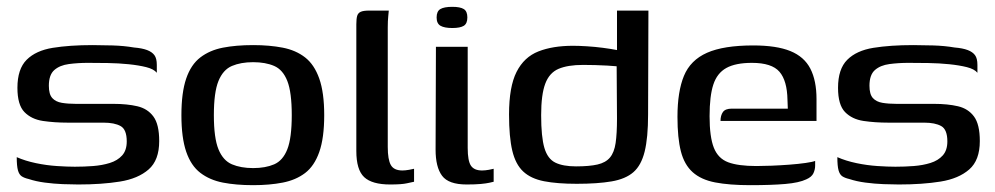

<svg xmlns="http://www.w3.org/2000/svg" viewBox="-20 -536 2912 562"><path d="M209 4Q190 4 164 3Q138 2 111.5 -1.5Q85 -5 64 -12Q51 -15 43.5 -20Q36 -25 32.5 -37.5Q29 -50 29 -76Q54 -65 85 -58.5Q116 -52 146.5 -50Q177 -48 199 -48Q226 -48 252.5 -50Q279 -52 301.5 -59Q324 -66 337.5 -81Q351 -96 351 -122Q351 -157 333 -167Q315 -177 283 -177H178Q139 -177 105.5 -182Q72 -187 51.5 -208Q31 -229 31 -279Q31 -334 58 -361Q85 -388 134.5 -396Q184 -404 251 -404Q276 -404 309.5 -403Q343 -402 372 -397Q396 -395 410.5 -389.5Q425 -384 432 -374.5Q439 -365 439 -346V-323Q430 -334 408 -339.5Q386 -345 356.5 -348Q327 -351 295.5 -351.5Q264 -352 237 -352Q208 -352 181.5 -348.5Q155 -345 139 -331Q123 -317 123 -285Q123 -260 133 -249Q143 -238 161 -235Q179 -232 202 -232H312Q352 -232 382 -225Q412 -218 429 -195Q446 -172 446 -123Q446 -67 415 -40Q384 -13 331 -4.5Q278 4 209 4Z M721 6Q671 6 632.5 -1.5Q594 -9 566.5 -30Q539 -51 525 -92Q511 -133 511 -199Q511 -265 525 -306Q539 -347 566.5 -368Q594 -389 632.5 -396.5Q671 -404 721 -404Q769 -404 807.5 -396.5Q846 -389 873 -368Q900 -347 914.5 -306Q929 -265 929 -199Q929 -132 914.5 -91Q900 -50 873 -29.5Q846 -9 807.5 -1.5Q769 6 721 6ZM721 -44Q757 -44 782.5 -55Q808 -66 821 -99Q834 -132 834 -199Q834 -266 821 -299Q808 -332 782.5 -343Q757 -354 721 -354Q685 -354 659 -343Q633 -332 619.5 -299Q606 -266 606 -199Q606 -132 619.5 -99Q633 -66 659 -55Q685 -44 721 -44Z M1122 4Q1069 4 1046 -17.5Q1023 -39 1023 -94V-465Q1023 -481 1025.5 -489.5Q1028 -498 1036 -501.5Q1044 -505 1060 -505H1118Q1118 -503 1116.5 -489Q1115 -475 1115 -456V-106Q1115 -69 1124 -53Q1133 -37 1158 -37Q1166 -37 1177.5 -39Q1189 -41 1192 -42V-4Q1186 -3 1171 0.5Q1156 4 1122 4Z M1346 4Q1293 4 1274 -21.5Q1255 -47 1255 -98L1256 -399H1349V-103Q1349 -65 1358.5 -51Q1368 -37 1391 -37Q1400 -37 1411 -39Q1422 -41 1425 -42V-4Q1421 -3 1412 -1Q1403 1 1387 2.5Q1371 4 1346 4ZM1304 -454Q1281 -454 1269.5 -460.5Q1258 -467 1258 -485Q1258 -503 1269 -509.5Q1280 -516 1304 -516Q1327 -516 1337.5 -509.5Q1348 -503 1348 -485Q1348 -467 1337.5 -460.5Q1327 -454 1304 -454Z M1470 -201Q1470 -282 1492 -325.5Q1514 -369 1556 -385.5Q1598 -402 1657 -402Q1675 -402 1698.5 -400.5Q1722 -399 1745 -396Q1768 -393 1786 -389.5Q1804 -386 1811 -382L1786 -370V-505H1878L1877 -201Q1877 -133 1867 -92.5Q1857 -52 1834 -32Q1811 -12 1770 -5Q1729 2 1668 2Q1611 2 1572.5 -5.5Q1534 -13 1511.5 -34Q1489 -55 1479.5 -95Q1470 -135 1470 -201ZM1666 -49Q1705 -49 1729 -54.5Q1753 -60 1765.5 -75Q1778 -90 1782 -117.5Q1786 -145 1786 -189L1785 -342Q1775 -343 1758 -344Q1741 -345 1722 -345.5Q1703 -346 1687 -346Q1642 -346 1615 -334.5Q1588 -323 1576 -291Q1564 -259 1564 -199Q1564 -135 1573.5 -103Q1583 -71 1605.5 -60Q1628 -49 1666 -49Z M2176 6Q2115 6 2073.5 -2Q2032 -10 2007.5 -32Q1983 -54 1973 -93Q1963 -132 1963 -194Q1963 -268 1982 -314Q2001 -360 2049.5 -381.5Q2098 -403 2185 -403Q2253 -403 2293.5 -386.5Q2334 -370 2352 -335Q2370 -300 2370 -246V-182H2089Q2089 -198 2096 -208Q2103 -218 2122 -218H2286L2285 -244Q2284 -300 2261.5 -326Q2239 -352 2181 -352Q2133 -352 2106 -337Q2079 -322 2068 -288.5Q2057 -255 2057 -196Q2057 -135 2069.5 -103.5Q2082 -72 2111.5 -61Q2141 -50 2194 -50Q2213 -50 2238.5 -51Q2264 -52 2290.5 -54Q2317 -56 2338 -59Q2359 -62 2366 -65V-51Q2366 -40 2361 -29Q2356 -18 2340 -11Q2319 -1 2278.5 2.5Q2238 6 2176 6Z M2611 4Q2592 4 2566 3Q2540 2 2513.5 -1.5Q2487 -5 2466 -12Q2453 -15 2445.5 -20Q2438 -25 2434.5 -37.5Q2431 -50 2431 -76Q2456 -65 2487 -58.5Q2518 -52 2548.5 -50Q2579 -48 2601 -48Q2628 -48 2654.5 -50Q2681 -52 2703.5 -59Q2726 -66 2739.5 -81Q2753 -96 2753 -122Q2753 -157 2735 -167Q2717 -177 2685 -177H2580Q2541 -177 2507.5 -182Q2474 -187 2453.5 -208Q2433 -229 2433 -279Q2433 -334 2460 -361Q2487 -388 2536.5 -396Q2586 -404 2653 -404Q2678 -404 2711.5 -403Q2745 -402 2774 -397Q2798 -395 2812.5 -389.5Q2827 -384 2834 -374.5Q2841 -365 2841 -346V-323Q2832 -334 2810 -339.5Q2788 -345 2758.5 -348Q2729 -351 2697.5 -351.5Q2666 -352 2639 -352Q2610 -352 2583.5 -348.5Q2557 -345 2541 -331Q2525 -317 2525 -285Q2525 -260 2535 -249Q2545 -238 2563 -235Q2581 -232 2604 -232H2714Q2754 -232 2784 -225Q2814 -218 2831 -195Q2848 -172 2848 -123Q2848 -67 2817 -40Q2786 -13 2733 -4.5Q2680 4 2611 4Z"/></svg>

Font: Genos Thin Medium
Style: Regular
Weight: 500
Version: Version 1.010